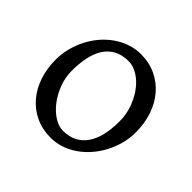

<svg xmlns="http://www.w3.org/2000/svg" viewBox="-125 -604 754 754"><g transform="rotate(45 251.5 -227.5)"><path d="M388.2 -222.2Q388.2 -260.7 375.5 -295.7Q362.8 -330.6 342.8 -357.2Q322.8 -383.8 297.4 -399.4Q272 -415 247.1 -415Q210 -415 184.6 -400.9Q159.2 -386.7 143.8 -362.1Q128.4 -337.4 121.6 -303.7Q114.7 -270 114.7 -231Q114.7 -192.4 128.4 -157.5Q142.1 -122.6 162.8 -96.2Q183.6 -69.8 208.5 -54.4Q233.4 -39.1 255.9 -39.1Q290.5 -39.1 315.4 -52Q340.3 -64.9 356.4 -88.9Q372.6 -112.8 380.4 -146.5Q388.2 -180.2 388.2 -222.2ZM463.9 -236.8Q463.9 -204.1 455.6 -172.9Q447.3 -141.6 432.6 -113.8Q418 -85.9 397.5 -62.3Q377 -38.6 352.3 -21.5Q327.6 -4.4 299.8 5.1Q272 14.6 242.2 14.6Q195.8 14.6 158.4 -2.9Q121.1 -20.5 94.5 -51.3Q67.9 -82 53.5 -124.5Q39.1 -167 39.1 -216.8Q39.1 -249 47.1 -280.3Q55.2 -311.5 69.6 -339.6Q84 -367.7 104.2 -391.4Q124.5 -415 149.2 -432.1Q173.8 -449.2 202.4 -459Q231 -468.8 261.2 -468.8Q307.1 -468.8 344.5 -451.2Q381.8 -433.6 408.4 -402.6Q435.1 -371.6 449.5 -329.1Q463.9 -286.6 463.9 -236.8Z"/></g></svg>

Font: Gentium Plus
Style: Regular
Weight: 400
Designer: J. Victor Gaultney, Annie Olsen, Iska Routamaa
Foundry: SIL International
Version: Version 1.510